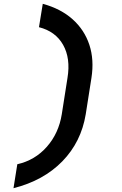

<svg xmlns="http://www.w3.org/2000/svg" viewBox="-20 -865 640 1010"><path d="M51 125 71 -1Q164 -22 226.5 -93Q289 -164 305 -264L335 -455Q352 -558 312 -629Q272 -700 185 -722L205 -845Q300 -819 362 -763.5Q424 -708 450 -629.5Q476 -551 461 -455L431 -264Q407 -118 308 -16.5Q209 85 51 125Z"/></svg>

Font: JetBrains Mono NL
Style: Bold Italic
Weight: 700
Italic angle: -9°
Designer: Philipp Nurullin, Konstantin Bulenkov
Foundry: JetBrains
Version: Version 2.304; ttfautohint (v1.8.4.7-5d5b)